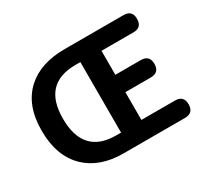

<svg xmlns="http://www.w3.org/2000/svg" viewBox="-147 -963 1274 1186"><g transform="rotate(-30 490.5 -370.0)"><path d="M422 0Q255 0 157 -93Q54 -192 54 -373.5Q54 -555 158 -650Q256 -740 430 -740H849Q910 -740 910 -679Q910 -617 849 -617H621V-446H802Q864 -446 864 -384Q864 -322 802 -322H621V-124H860Q922 -124 922 -62Q922 0 860 0H672ZM439 -119H473V-370V-622H439Q205 -622 205 -373Q205 -119 439 -119Z"/></g></svg>

Font: GenSenRounded JP B
Style: Regular
Weight: 700
Version: Version 1.501;PS 1;hotconv 16.6.51;makeotf.lib2.5.65220